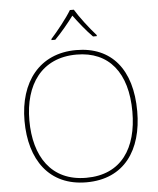

<svg xmlns="http://www.w3.org/2000/svg" viewBox="-62 -1002 878 1064"><g transform="rotate(-5 377.0 -469.5)"><path d="M389 -949H367C343 -908 288 -839 251 -798V-792H272C309 -829 350 -879 378 -917C406 -879 445 -829 482 -792H503V-798C466 -839 413 -908 389 -949ZM690 -358C690 -590 579 -725 382 -725C177 -725 63 -574 63 -359C63 -143 168 10 376 10C587 10 690 -143 690 -358ZM90 -359C90 -556 186 -700 382 -700C562 -700 663 -575 663 -358C663 -156 573 -15 377 -15C182 -15 90 -159 90 -359Z"/></g></svg>

Font: Noto Sans Devanagari UI Thin
Style: Regular
Weight: 100
Designer: Jelle Bosma - Monotype Design Team
Foundry: Monotype Imaging Inc.
Version: Version 2.004